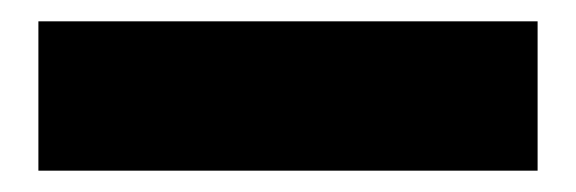

<svg xmlns="http://www.w3.org/2000/svg" viewBox="-20 -8 540 180"><path d="M484 12V152H16V12Z"/></svg>

Font: Kufam Black
Style: Regular
Weight: 900
Designer: Wael Morcos, Artur Schmal
Foundry: Original Type
Version: Version 1.301; ttfautohint (v1.8.3)